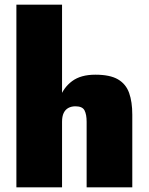

<svg xmlns="http://www.w3.org/2000/svg" viewBox="-20 -800 635 820"><path d="M245 -780H50V0H245ZM350 -280V0H545V-310Q545 -365 531.5 -403Q518 -441 484 -461Q450 -481 387 -481Q325 -481 288 -453.5Q251 -426 235 -380.5Q219 -335 219 -280H245Q245 -303 252 -317.5Q259 -332 272 -339Q285 -346 302 -346Q332 -346 341 -328.5Q350 -311 350 -280Z"/></svg>

Font: Jost Black
Style: Regular
Weight: 900
Version: Version 3.710